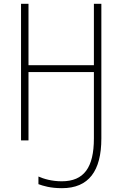

<svg xmlns="http://www.w3.org/2000/svg" viewBox="-20 -734 640 1004"><path d="M304 250C444 250 510 160 510 -10V-714H471V-393H129V-714H90V0H129V-357H471V-10C471 142 419 214 303 214C250 214 208 201 181 189V229C206 238 243 250 304 250Z"/></svg>

Font: Noto Sans Mono ExtraLight
Style: Regular
Weight: 200
Designer: Monotype Design Team
Foundry: Monotype Imaging Inc.
Version: Version 2.014